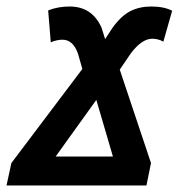

<svg xmlns="http://www.w3.org/2000/svg" viewBox="-63 -570 549 590"><path d="M387 0 401 -69 305 -356 339 -406Q373 -451 405 -451Q423 -451 439 -442L466 -537Q441 -550 402 -550Q366 -550 338 -536Q310 -522 283 -485L260 -450L249 -485Q220 -550 151 -550Q115 -550 85 -538L93 -440Q112 -448 129 -448Q162 -448 177 -404L190 -358L-28 -69L-43 0ZM233 -263 284 -89H108Z"/></svg>

Font: Noto Sans UI SemiCondensed
Style: Bold Italic
Weight: 700
Width: 4
Designer: Monotype Design Team
Foundry: Monotype Imaging Inc.
Version: 1.001